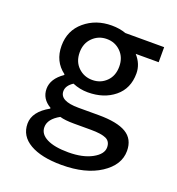

<svg xmlns="http://www.w3.org/2000/svg" viewBox="-131 -607 862 935"><g transform="rotate(20 300.0 -140.0)"><path d="M291 221Q186 221 126.5 186.5Q67 152 67 88Q67 26 146 -18V-22Q96 -51 96 -103Q96 -155 154 -195V-199Q93 -244 93 -325Q93 -404 150.5 -452.5Q208 -501 290 -501Q331 -501 364 -489H565V-411H446Q482 -371 482 -322Q482 -244 427.5 -199.5Q373 -155 290 -155Q249 -155 211 -171Q177 -149 177 -120Q177 -69 274 -69H378Q475 -69 521.5 -41Q568 -13 568 48Q568 121 491.5 171Q415 221 291 221ZM392 -325Q392 -372 362.5 -401.5Q333 -431 290 -431Q247 -431 217 -401.5Q187 -372 187 -325Q187 -277 217 -248Q247 -219 290 -219Q333 -219 362.5 -248Q392 -277 392 -325ZM301 152Q376 152 423.5 126Q471 100 471 65Q471 34 446.5 22.5Q422 11 367 11H280Q233 11 206 3Q150 34 150 76Q150 112 189.5 132Q229 152 301 152Z"/></g></svg>

Font: TypoPRO Source Code Pro
Style: Regular
Weight: 500
Monospace: yes
Designer: Paul D. Hunt, Teo Tuominen
Foundry: Adobe Systems Incorporated
Version: Version 2.010;PS 1.0;hotconv 1.0.84;makeotf.lib2.5.63406